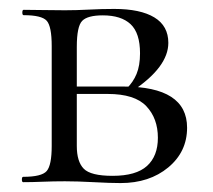

<svg xmlns="http://www.w3.org/2000/svg" viewBox="-20 -408 477 430"><path d="M125.4 -385Q151 -385 179.3 -386.5Q207.6 -388 235.8 -388Q294.4 -388 325.7 -369Q357 -350 357 -312Q357 -257.8 276.2 -204L263.4 -209.6Q278 -223.6 285.8 -242.3Q293.6 -261 293.6 -288.6Q293.6 -334 272.5 -353.8Q251.4 -373.6 210.2 -373.6Q176 -373.6 164 -361.2Q152 -348.8 152 -303V-81Q152 -46 167.6 -30.1Q183.2 -14.2 232.2 -14.2Q284.8 -14.2 309.2 -36.3Q333.6 -58.4 333.6 -99.4Q333.6 -142.8 307.7 -170.2Q281.8 -197.6 221.2 -197.6H129.4L128.4 -214.2H256.2Q399 -214.2 399 -122Q399 -68 356.8 -33Q314.6 2 250 2Q226.4 2 189.9 0Q153.4 -2 125.4 -2Q99.8 -2 75.7 -1Q51.6 0 32 0Q29 0 29 -6Q29 -12 32 -12Q73.4 -12 84.6 -25Q95.8 -38 95.8 -81V-305Q95.8 -349 84.6 -361.5Q73.4 -374 33 -374Q30 -374 30 -380Q30 -386 33 -386Q51.6 -386 75.7 -385.5Q99.8 -385 125.4 -385Z"/></svg>

Font: Cormorant Light
Style: Regular
Weight: 300
Designer: Christian Thalmann (Catharsis Fonts)
Foundry: Catharsis Fonts
Version: Version 4.000